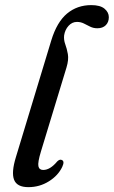

<svg xmlns="http://www.w3.org/2000/svg" viewBox="-20 -742 457 771"><path d="M346.5 -721.5Q382.5 -721.5 399.8 -707Q417 -692.5 417 -673Q417 -653 404.8 -640.8Q392.5 -628.5 371 -628.5Q355 -628.5 342 -635Q329 -641.5 316.5 -647.8Q304 -654 289 -654Q269.5 -654 255.2 -638.2Q241 -622.5 237.5 -600Q235.5 -582 242 -564.5Q248.5 -547 252.5 -524.8Q256.5 -502.5 247 -471L144.5 -134Q131 -89.5 134.2 -74.5Q137.5 -59.5 153.5 -59.5Q181.5 -59.5 210 -94Q219.5 -103 227 -100Q241 -95.5 230 -72Q213.5 -37 176.2 -13.8Q139 9.5 94 9.5Q48 9.5 36.5 -20.2Q25 -50 44 -111.5L186 -580Q208.5 -653.5 249.2 -687.5Q290 -721.5 346.5 -721.5Z"/></svg>

Font: Fraunces 72pt Soft
Style: Italic
Weight: 400
Italic angle: -16°
Version: Version 1.000;[b76b70a41]